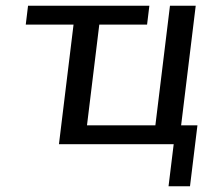

<svg xmlns="http://www.w3.org/2000/svg" viewBox="-20 -504 731 671"><path d="M670 -66H613L664 -484H574L523 -66H284L327 -418H494L502 -484H78L70 -418H237L186 0H587L569 147H644Z"/></svg>

Font: Gamestation Text
Style: Italic
Weight: 400
Designer: Jonas Hecksher
Foundry: Jonas Hecksher, Playtypeª, e-types AS
Version: Version 1.003